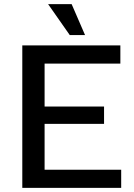

<svg xmlns="http://www.w3.org/2000/svg" viewBox="-20 -910 649 930"><path d="M88 -690H563V-602H196V-394H484V-310H196V-88H567V0H88ZM213 -890H327L392 -740H318Z"/></svg>

Font: Mozilla Text BETA Medium
Style: Regular
Weight: 500
Designer: Studio DRAMA
Foundry: Studio DRAMA
Version: Version 0.100